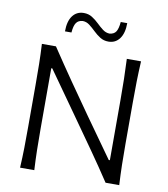

<svg xmlns="http://www.w3.org/2000/svg" viewBox="-101 -1051 992 1136"><g transform="rotate(10 395.0 -483.5)"><path d="M97.2 0Q100.6 -62.5 101.6 -120.1Q102.5 -177.7 102.5 -246.6V-495.6Q102.5 -564.9 101.6 -622.8Q100.6 -680.7 97.2 -743.7H181.6Q247.1 -645.5 310.1 -554.4Q373 -463.4 436 -374.5L606 -135.7H612.8V-495.6Q612.8 -564.9 611.6 -622.8Q610.4 -680.7 607.4 -743.7H692.9Q689.5 -680.7 688.2 -622.8Q687 -564.9 687 -495.6V-246.6Q687 -177.7 688.2 -120.1Q689.5 -62.5 692.9 0H610.8Q556.2 -83 493.4 -172.4Q430.7 -261.7 353.5 -370.6L183.1 -611.3H176.8V-246.6Q176.8 -177.7 178 -120.1Q179.2 -62.5 182.6 0ZM481.9 -825.2Q453.6 -825.2 431.6 -839.1Q409.7 -853 390.9 -871.3Q372.1 -889.6 353.3 -904.1Q334.5 -918.5 312.5 -918.9Q286.1 -917.5 273.4 -899.2Q260.7 -880.9 257.8 -840.3H218.8Q218.8 -901.4 243.4 -934.1Q268.1 -966.8 310.5 -966.8Q338.9 -966.8 360.8 -952.9Q382.8 -939 401.6 -920.7Q420.4 -902.3 439 -888.2Q457.5 -874 479.5 -873Q506.8 -875 518.8 -893.3Q530.8 -911.6 534.2 -952.1H573.2Q573.2 -891.6 548.6 -858.4Q523.9 -825.2 481.9 -825.2Z"/></g></svg>

Font: Pinar DS1 Regular
Style: Regular
Weight: 400
Designer: Amin Abedi
Version: Version 3.000